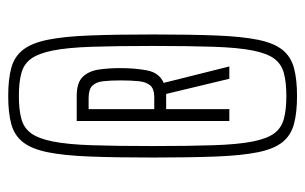

<svg xmlns="http://www.w3.org/2000/svg" viewBox="-158 -578 744 468"><g transform="rotate(-90 214.0 -344.0)"><path d="M214 8Q173 8 145.5 0.5Q118 -7 101.5 -27.5Q85 -48 77 -87Q69 -126 66.5 -189Q64 -252 64 -344Q64 -436 66.5 -498.5Q69 -561 77 -600Q85 -639 101.5 -660Q118 -681 145.5 -688.5Q173 -696 214 -696Q255 -696 282.5 -688.5Q310 -681 326.5 -660Q343 -639 351 -600Q359 -561 361.5 -498.5Q364 -436 364 -344Q364 -252 361.5 -189Q359 -126 351 -87Q343 -48 326.5 -27.5Q310 -7 282.5 0.5Q255 8 214 8ZM214 -18Q247 -18 269.5 -24Q292 -30 305 -47.5Q318 -65 325 -100.5Q332 -136 334 -195.5Q336 -255 336 -344Q336 -433 334 -492Q332 -551 325 -586.5Q318 -622 305 -640Q292 -658 269.5 -664Q247 -670 214 -670Q181 -670 158.5 -664Q136 -658 123 -640Q110 -622 103 -586.5Q96 -551 94 -492Q92 -433 92 -344Q92 -255 94 -195.5Q96 -136 103 -100.5Q110 -65 123 -47.5Q136 -30 158.5 -24Q181 -18 214 -18ZM153 -157V-529H214Q247 -529 261 -514Q275 -499 278.5 -475Q282 -451 282 -422Q282 -388 276.5 -358Q271 -328 246 -317L286 -157H256L219 -311H182V-157ZM182 -340H211Q231 -340 239.5 -349.5Q248 -359 250 -377Q252 -395 252 -422Q252 -447 250 -464.5Q248 -482 239 -491Q230 -500 209 -500H182Z"/></g></svg>

Font: Saira UltraCondensed Thin
Style: Regular
Weight: 250
Width: 1
Designer: Hector Gatti with collaboration of the Omnibus-Type team
Foundry: Omnibus-Type
Version: Version 1.101